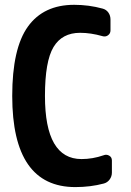

<svg xmlns="http://www.w3.org/2000/svg" viewBox="-20 -760 540 790"><path d="M406.2 -121.1Q418 -126 429.2 -119.6Q440.4 -113.3 440.4 -99.6V-49.8Q440.4 -34.2 431.2 -21.5Q421.9 -8.8 407.2 -4.9Q352.5 9.8 290 9.8Q30.3 9.8 30.3 -365.2Q30.3 -560.5 94.7 -650.4Q159.2 -740.2 285.2 -740.2Q345.7 -740.2 402.3 -724.6Q417 -720.7 425.8 -708.5Q434.6 -696.3 434.6 -679.7V-634.8Q434.6 -622.1 424.3 -614.7Q414.1 -607.4 401.4 -611.3Q353.5 -625 309.6 -625Q235.4 -625 200.2 -566.4Q165 -507.8 165 -365.2Q165 -105.5 315.4 -105.5Q361.3 -105.5 406.2 -121.1Z"/></svg>

Font: Rounded-L Mgen+ 1m bold
Style: Bold
Weight: 700
Designer: [Source Han Sans]
Ryoko NISHIZUKA  (kana & ideographs); Paul D. Hunt (Latin, Greek & Cyrillic); Wenlong ZHANG  (bopomofo
Version: Version 1.059.20150602